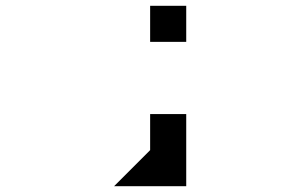

<svg xmlns="http://www.w3.org/2000/svg" viewBox="-20 -770 1040 665"><path d="M500 -625V-750H625V-625ZM625 -125H375L500 -250V-375H625Z"/></svg>

Font: Picon
Style: Regular
Weight: 400
Designer: yne
Foundry: yne
Version: Version 21.02.27; git-deadbeef-release